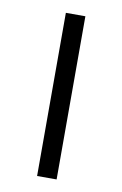

<svg xmlns="http://www.w3.org/2000/svg" viewBox="-66 -551 377 591"><g transform="rotate(10 123.0 -255.0)"><path d="M92 0V-510H153V0Z"/></g></svg>

Font: Saira Thin Light
Style: Regular
Weight: 300
Version: Version 1.101